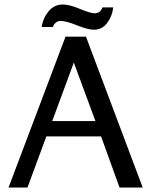

<svg xmlns="http://www.w3.org/2000/svg" viewBox="-20 -833 671 853"><path d="M435 -800H483Q479 -762 456.5 -731.5Q434 -701 398 -701Q370 -701 322 -720.5Q274 -740 248 -740Q237 -740 227.5 -732Q218 -724 215 -713H165Q171 -753 196 -783Q221 -813 259 -813Q288 -813 335 -793.5Q382 -774 400 -774Q426 -774 435 -800ZM614 0H511L429 -227H186L102 0H18L271 -670H362ZM404 -295 308 -555 212 -295Z"/></svg>

Font: Rosario
Style: Regular
Weight: 400
Designer: Hector Gatti
Foundry: Omnibus-Type
Version: Version 1.004